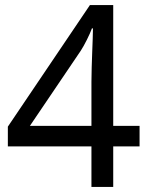

<svg xmlns="http://www.w3.org/2000/svg" viewBox="-20 -738 591 758"><path d="M341 -160H11V-238L335 -718H427V-241H531V-160H427V0H341ZM341 -241V-415Q341 -442 342 -472Q343 -502 344 -531Q345 -560 346 -585Q347 -610 347 -626H343Q336 -607 323 -581Q310 -555 299 -538L98 -241Z"/></svg>

Font: uoriya05
Style: Book
Weight: 400
Designer: Jelle Bosma - Monotype Design Team
Foundry: Monotype Imaging Inc.
Version: Version 2.003